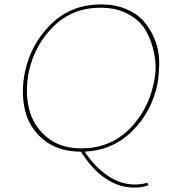

<svg xmlns="http://www.w3.org/2000/svg" viewBox="-20 -683 773 871"><path d="M694 -301Q668 -176 580 -88.5Q492 -1 364 5Q410 74 468.5 114Q527 154 592 154Q623 154 648 146L654 157Q626 168 590 168Q451 168 347 5H346Q245 5 179.5 -47.5Q114 -100 94 -181Q74 -262 93 -356Q120 -484 211.5 -573.5Q303 -663 439 -663Q502 -663 552 -642Q602 -621 632.5 -586Q663 -551 682 -504.5Q701 -458 702 -406.5Q703 -355 694 -301ZM349 -10Q477 -10 563.5 -94.5Q650 -179 676 -300Q692 -363 682 -425.5Q672 -488 645.5 -537.5Q619 -587 564.5 -617.5Q510 -648 436 -648Q309 -648 223 -563.5Q137 -479 111 -358Q93 -270 111 -192.5Q129 -115 190.5 -62.5Q252 -10 349 -10Z"/></svg>

Font: EauTestText Thin
Style: Italic
Weight: 250
Italic angle: -12°
Designer: Christian Thalmann (Catharsis Fonts)
Version: Version 0.001;PS 000.001;hotconv 1.0.88;makeotf.lib2.5.64775